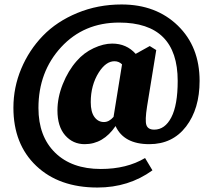

<svg xmlns="http://www.w3.org/2000/svg" viewBox="-20 -682 953 859"><path d="M488 -159 526 -394Q512 -408 492 -408Q454 -408 422 -358Q386 -301 386 -225Q386 -181 402.5 -158.5Q419 -136 445 -136Q468 -136 488 -159ZM679 -458 638 -206Q628 -143 635 -122.5Q642 -102 670 -102Q718 -102 746.5 -157Q775 -212 775 -320Q775 -581 513 -581Q355 -581 253.5 -471Q152 -361 152 -199Q152 -72 226.5 1Q301 74 431 74Q547 74 629 25L662 80Q556 157 416 157Q244 157 142 60Q40 -37 40 -200Q40 -291 75 -374.5Q110 -458 172 -522Q234 -586 326 -624Q418 -662 524 -662Q678 -662 775.5 -567.5Q873 -473 873 -320Q873 -195 812.5 -116Q752 -37 648 -37Q534 -37 497 -118Q442 -37 359 -37Q306 -37 271.5 -76.5Q237 -116 237 -188Q237 -246 261 -306Q285 -366 323 -409Q355 -446 399 -466.5Q443 -487 482 -487Q546 -487 587 -441L650 -476Z"/></svg>

Font: TypoPRO Source Serif Pro
Style: Regular
Weight: 900
Designer: Frank Grießhammer
Foundry: Adobe Systems Incorporated
Version: Version 1.017;PS 1.0;hotconv 1.0.79;makeotf.lib2.5.61930